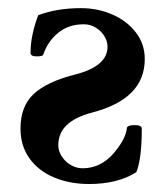

<svg xmlns="http://www.w3.org/2000/svg" viewBox="-20 -445 405 476"><path d="M30.8 -126Q30.8 -181.2 63.2 -211.7Q95.7 -242.2 164.6 -259.8Q246.6 -280.3 246.6 -329.1Q246.6 -342.3 238.8 -355.2Q231 -368.2 217.5 -376.5Q204.1 -384.8 187.5 -384.8Q150.4 -384.8 124.5 -363.8Q98.6 -342.8 87.4 -310.1Q86.9 -305.2 70.8 -305.2Q55.7 -305.2 55.7 -314Q55.7 -356.9 74.7 -407.2Q120.6 -424.8 180.7 -424.8Q222.7 -424.8 258.8 -408.9Q294.9 -393.1 316.9 -364.5Q338.9 -335.9 338.9 -298.8Q338.9 -249 306.4 -216.1Q273.9 -183.1 208.5 -166Q166 -154.8 145.3 -134.8Q124.5 -114.7 124.5 -85Q124.5 -70.8 133.1 -57.4Q141.6 -43.9 155.5 -35.9Q169.4 -27.8 184.6 -27.8Q229.5 -27.8 261.7 -64.9Q292 -100.6 294.4 -127Q294.9 -134.8 314.5 -134.8Q331.5 -134.8 331.5 -126Q331.5 -50.3 317.9 -18.1Q272 11.2 200.7 11.2Q153.3 11.2 114.5 -4.9Q75.7 -21 53.2 -52.2Q30.8 -83.5 30.8 -126Z"/></svg>

Font: JuniusX
Style: Bold
Weight: 700
Designer: Peter S. Baker
Foundry: Briery Creek Software
Version: Version 1.004